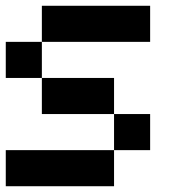

<svg xmlns="http://www.w3.org/2000/svg" viewBox="-20 -645 665 665"><path d="M125 -500V-625H500V-500ZM0 -375V-500H125V-375ZM125 -375H375V-250H125ZM500 -125H375V-250H500ZM375 -125V0H0V-125Z"/></svg>

Font: Tiny5
Style: Regular
Weight: 400
Designer: Stefan Schmidt
Foundry: Made with Bits'n'Picas by Kreative Software
Version: Version 1.002; ttfautohint (v1.8.4.7-5d5b)